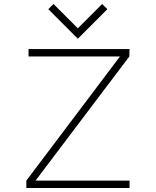

<svg xmlns="http://www.w3.org/2000/svg" viewBox="-20 -942 780 962"><path d="M629 -696 628 -659 158 -37H629V0H112V-37L581 -659H123V-696ZM222 -896 370 -748 518 -896 492 -922 370 -800 248 -922Z"/></svg>

Font: Major Mono Display
Style: Regular
Weight: 400
Designer: Emre Parlak
Foundry: Emre Parlak
Version: Version 2.000; ttfautohint (v1.8) -l 8 -r 50 -G 200 -x 14 -D